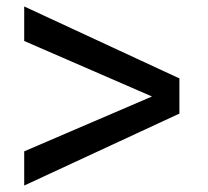

<svg xmlns="http://www.w3.org/2000/svg" viewBox="-20 -596 644 595"><path d="M55 -576 536 -353V-244L55 -21V-127L451 -297L55 -469Z"/></svg>

Font: Elaine Sans Medium
Style: Regular
Weight: 500
Designer: Wei Huang
Foundry: Wei Huang
Version: Version 2.001;PS 002.001;hotconv 1.0.88;makeotf.lib2.5.64775